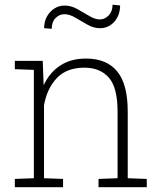

<svg xmlns="http://www.w3.org/2000/svg" viewBox="-20 -783 687 803"><path d="M42 0V-34.7L121.6 -37.6V-490.7L42 -493.7V-528.3H158.7L162.6 -426.3Q187 -479.5 231.7 -508.8Q276.4 -538.1 339.8 -538.1Q425.8 -538.1 470 -484.6Q514.2 -431.2 514.2 -316.4V-37.6L593.8 -34.7V0H392.1V-34.7L471.7 -37.6V-316.4Q471.7 -417 435.1 -458.5Q398.4 -500 333.5 -500Q258.3 -500 217.3 -456.1Q176.3 -412.1 164.1 -342.8V-37.6L243.7 -34.7V0ZM196.3 -662.6 164.6 -665Q164.6 -692.9 176.3 -713.9Q188 -734.9 207.3 -747.3Q226.6 -759.8 250 -759.8Q276.9 -759.8 303 -745.4Q329.1 -731 353.3 -716.3Q377.4 -701.7 397.9 -701.7Q418 -701.7 434.3 -718.3Q450.7 -734.9 450.7 -763.2L482.4 -760.3Q482.4 -732.9 471.2 -711.2Q460 -689.5 440.9 -677.2Q421.9 -665 398.9 -665Q372.1 -665 345.9 -679.7Q319.8 -694.3 295.4 -709Q271 -723.6 249.5 -723.6Q228.5 -723.6 212.4 -707.5Q196.3 -691.4 196.3 -662.6Z"/></svg>

Font: Roboto Slab ExtraLight
Style: Regular
Weight: 250
Designer: Google
Version: Version 2.000; ttfautohint (v1.8.1.43-b0c9)